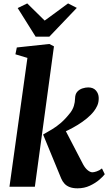

<svg xmlns="http://www.w3.org/2000/svg" viewBox="-20 -1066 618 1096"><path d="M34 0 136.5 -735.5 68 -756 76 -795 261.5 -815 288 -801.5 179 0ZM422.5 9Q396.5 9 378 2Q359.5 -5 347.8 -18Q336 -31 329 -48L226 -298Q252 -313 277 -327.8Q302 -342.5 328 -365Q354 -387.5 382.5 -424Q396 -442.5 402 -462.5Q408 -482.5 408.5 -504.5Q409 -529 421.2 -542.5Q433.5 -556 451 -561.5Q468.5 -567 483.5 -567Q512.5 -567 527.8 -549.2Q543 -531.5 543.5 -507.5Q544 -483 535.8 -464.2Q527.5 -445.5 516.5 -431.5Q499.5 -409.5 475 -389.5Q450.5 -369.5 423.5 -353Q396.5 -336.5 370 -323.5Q343.5 -310.5 321 -301.5L338 -351.5L454.5 -127.5Q466.5 -105.5 481 -94Q495.5 -82.5 507.5 -82.5Q516.5 -82.5 532.2 -87.8Q548 -93 562 -104.5L578 -71.5Q569.5 -59.5 547.2 -40.2Q525 -21 493 -6Q461 9 422.5 9ZM183.5 -856.5 81 -1020 135.5 -1046.5Q160.5 -1022 185.2 -997.5Q210 -973 235 -948.5Q268.5 -973 301.8 -997.5Q335 -1022 368.5 -1046.5L418.5 -1021L261.5 -856.5Z"/></svg>

Font: Merriweather ExtraBold
Style: Italic
Weight: 800
Italic angle: -7.8°
Version: Version 2.101